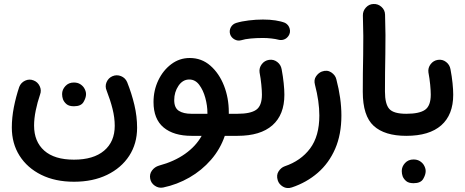

<svg xmlns="http://www.w3.org/2000/svg" viewBox="-20 -646 2325 960"><path d="M350.1 262.7Q255.9 262.7 186 228Q116.2 193.4 77.6 132.3Q39.1 71.3 39.1 -8.3Q39.1 -57.6 49.3 -109.9Q59.6 -162.1 76.2 -211.4Q84.5 -232.9 105.5 -242.7Q126.5 -252.4 147.5 -244.1Q168.5 -236.3 178.5 -215.3Q188.5 -194.3 180.2 -172.9Q167 -134.3 158.7 -93.8Q150.4 -53.2 150.4 -18.1Q150.4 62 201.4 107.2Q252.4 152.3 349.6 152.3Q447.3 152.3 500.5 107.4Q553.7 62.5 553.7 -17.1Q553.7 -57.6 542.7 -101.6Q531.7 -145.5 513.2 -192.9Q503.9 -214.4 512.9 -235.4Q522 -256.3 542.5 -265.1Q563.5 -273.9 585 -265.4Q606.4 -256.8 615.7 -235.4Q638.2 -179.2 651.9 -121.6Q665.5 -64 665.5 -7.3Q665.5 72.3 626 133.1Q586.4 193.8 515.4 228.3Q444.3 262.7 350.1 262.7ZM290.5 -175.8Q290.5 -197.8 306.9 -215.6Q323.2 -233.4 349.1 -233.4Q367.7 -233.4 380.4 -225.6Q393.1 -217.8 400.4 -206.5Q410.2 -190.4 410.2 -175.3Q410.2 -157.2 397.7 -136Q385.3 -114.7 349.6 -114.7Q325.2 -114.7 312.7 -125.2Q300.3 -135.7 294.9 -149.4Q290.5 -162.1 290.5 -175.8Z M938 33.2Q848.1 33.2 797.9 -8.8Q747.6 -50.8 747.6 -135.7Q747.6 -194.3 771.5 -244.4Q795.4 -294.4 836.4 -325.2Q877.4 -356 928.7 -356Q988.3 -356 1032 -317.6Q1075.7 -279.3 1099.9 -217.8Q1124 -156.2 1124 -85.4Q1124 -81.1 1124 -77.1H1167.5Q1190.4 -77.1 1206.5 -61Q1222.7 -44.9 1222.7 -22Q1222.7 0.5 1206.5 16.8Q1190.4 33.2 1167.5 33.2H1104Q1081.1 100.1 1034.9 153.1Q988.8 206.1 927.2 241.5Q865.7 276.9 795.9 291.5Q773.4 295.9 754.2 282.7Q734.9 269.5 731 247.6Q726.6 224.6 740 206.5Q753.4 188.5 774.9 182.1Q851.1 161.6 905.3 123.3Q959.5 85 988.3 33.2ZM937 -77.1H1017.1Q1017.1 -79.1 1017.1 -81.5Q1017.1 -117.7 1006.6 -156.5Q996.1 -195.3 976.1 -221.9Q956.1 -248.5 926.3 -248.5Q893.6 -248.5 872.3 -217Q851.1 -185.5 851.1 -145.5Q851.1 -106.9 874 -92Q897 -77.1 937 -77.1Z M1112.3 -22Q1112.3 -44.9 1128.7 -61Q1145 -77.1 1167.5 -77.1Q1232.9 -77.1 1261.2 -97.2Q1289.6 -117.2 1289.6 -172.9Q1289.6 -192.4 1286.6 -222.9Q1283.7 -253.4 1277.8 -284.2Q1274.9 -306.6 1288.8 -325Q1302.7 -343.3 1325.2 -346.7Q1348.1 -350.1 1366.2 -336.2Q1384.3 -322.3 1388.2 -299.8Q1395 -263.7 1398.4 -230.5Q1401.9 -197.3 1401.9 -172.4Q1401.9 -72.3 1342 -19.5Q1282.2 33.2 1167.5 33.2Q1145 33.2 1128.7 16.8Q1112.3 0.5 1112.3 -22ZM1130.4 -475.6Q1125.5 -493.2 1134 -509.3Q1142.6 -525.4 1160.6 -531.2Q1188 -539.6 1223.9 -543.9Q1259.8 -548.3 1294.9 -548.3Q1329.6 -548.3 1357.7 -543.9Q1385.7 -539.6 1405.3 -531.7Q1423.3 -522 1428.5 -502.4Q1433.6 -482.9 1422.4 -466.3Q1413.1 -453.1 1399.9 -448.5Q1386.7 -443.8 1372.6 -447.3Q1358.4 -451.2 1337.2 -453.6Q1315.9 -456.1 1294.9 -456.1Q1261.7 -456.1 1233.2 -453.4Q1204.6 -450.7 1186 -444.8Q1168.5 -439.9 1152.1 -449.2Q1135.7 -458.5 1130.4 -475.6Z M1588.9 -288.1Q1615.7 -297.9 1636.2 -284.2Q1656.7 -270.5 1661.6 -250Q1687 -153.8 1687 -68.4Q1687 26.4 1655.8 98.1Q1624.5 169.9 1568.6 218.3Q1512.7 266.6 1439.5 291Q1414.6 299.3 1394.5 287.1Q1374.5 274.9 1368.7 255.4Q1360.8 229.5 1373 210.7Q1385.3 191.9 1403.3 185.5Q1484.4 158.2 1530.5 96.4Q1576.7 34.7 1576.7 -68.4Q1576.7 -138.7 1554.7 -222.7Q1548.3 -247.1 1560.3 -264.4Q1572.3 -281.7 1588.9 -288.1Z M1793.9 -187Q1793.9 -280.8 1795.9 -371.6Q1797.9 -462.4 1794.4 -568.4Q1793.9 -591.3 1809.6 -608.4Q1825.2 -625.5 1847.7 -626Q1870.6 -627 1887.7 -611.3Q1904.8 -595.7 1905.3 -572.8Q1908.7 -468.3 1906.7 -376.2Q1904.8 -284.2 1904.8 -188.5Q1904.8 -126 1926.3 -101.6Q1947.8 -77.1 2011.2 -77.1H2011.7Q2034.7 -77.1 2050.8 -61Q2066.9 -44.9 2066.9 -22Q2066.9 0.5 2050.8 16.8Q2034.7 33.2 2011.7 33.2H2011.2Q1903.3 33.2 1848.6 -16.6Q1793.9 -66.4 1793.9 -187Z M1956.5 -22Q1956.5 -44.9 1972.9 -61Q1989.3 -77.1 2011.7 -77.1Q2077.1 -77.1 2105.5 -97.2Q2133.8 -117.2 2133.8 -172.9Q2133.8 -192.4 2130.9 -222.9Q2127.9 -253.4 2122.1 -284.2Q2119.1 -306.6 2133.1 -325Q2147 -343.3 2169.4 -346.7Q2192.4 -350.1 2210.4 -336.2Q2228.5 -322.3 2232.4 -299.8Q2239.3 -263.7 2242.7 -230.5Q2246.1 -197.3 2246.1 -172.4Q2246.1 -72.3 2186.3 -19.5Q2126.5 33.2 2011.7 33.2Q1989.3 33.2 1972.9 16.8Q1956.5 0.5 1956.5 -22ZM1988.8 209Q1988.8 187 2005.1 169.2Q2021.5 151.4 2047.4 151.4Q2065.9 151.4 2078.6 159.2Q2091.3 167 2098.6 178.2Q2108.4 194.3 2108.4 209.5Q2108.4 227.5 2095.9 248.8Q2083.5 270 2047.9 270Q2023.4 270 2011 259.5Q1998.5 249 1993.2 235.4Q1988.8 222.7 1988.8 209Z"/></svg>

Font: Mikhak SemiBold
Style: Regular
Weight: 600
Designer: Amin Abedi
Version: Version 3.3